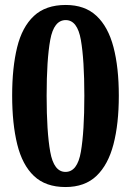

<svg xmlns="http://www.w3.org/2000/svg" viewBox="-20 -744 529 774"><path d="M244 10Q164 10 117 -34.5Q70 -79 49.5 -162Q29 -245 29 -359Q29 -471 49 -553Q69 -635 116.5 -679.5Q164 -724 245 -724Q322 -724 369 -680Q416 -636 437.5 -554Q459 -472 459 -358Q459 -245 437.5 -162.5Q416 -80 369 -35Q322 10 244 10ZM244 -51Q292 -51 306 -132Q320 -213 320 -358Q320 -503 306 -583Q292 -663 245 -663Q197 -663 182.5 -583Q168 -503 168 -358Q168 -213 182.5 -132Q197 -51 244 -51Z"/></svg>

Font: Noto Serif Lao Condensed
Style: Bold
Weight: 700
Width: 3
Designer: Monotype Design Team
Foundry: Monotype Imaging Inc.
Version: Version 2.003; ttfautohint (v1.8.4.7-5d5b)